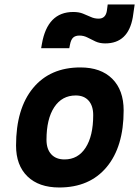

<svg xmlns="http://www.w3.org/2000/svg" viewBox="-20 -829 626 859"><path d="M245.1 9.8Q153.8 9.8 102.8 -39.8Q51.8 -89.4 51.8 -177.7Q51.8 -342.8 127.9 -435.1Q204.1 -527.3 339.8 -527.3Q431.2 -527.3 482.2 -476.6Q533.2 -425.8 533.2 -335Q533.2 -172.4 457 -81.3Q380.9 9.8 245.1 9.8ZM268.6 -115.7Q329.1 -115.7 363 -168.2Q397 -220.7 397 -314Q397 -355.5 376.5 -378.7Q356 -401.9 318.8 -401.9Q257.3 -401.9 222.7 -349.4Q188 -296.9 188 -203.6Q188 -162.1 209.2 -138.9Q230.5 -115.7 268.6 -115.7ZM164.1 -613.3 167.5 -632.8Q192.4 -775.4 307.6 -775.4Q333 -775.4 351.1 -768.1Q369.1 -760.7 385.7 -753.4Q401.9 -745.6 421.4 -745.6Q452.1 -745.6 458 -779.8L461.9 -809.1H582.5L574.2 -752Q553.7 -634.8 450.7 -634.8Q425.8 -634.8 407 -643.6Q388.2 -652.3 371.6 -661.1Q354.5 -669.9 335.4 -669.9Q317.4 -669.9 307.4 -660.9Q297.4 -651.9 293 -628.9L290 -613.3Z"/></svg>

Font: CaskaydiaCove NF
Style: Bold Italic
Weight: 700
Italic angle: -10°
Designer: Aaron Bell
Foundry: Saja Typeworks
Version: Version 2111.001; VTT 6.35;Nerd Fonts 3.2.1